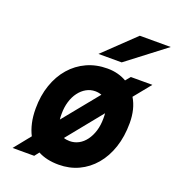

<svg xmlns="http://www.w3.org/2000/svg" viewBox="-134 -840 879 959"><g transform="rotate(20 305.0 -360.0)"><path d="M40 12 110.5 -75.5Q96.5 -102.5 88.8 -136.5Q81 -170.5 81 -213Q81 -281.5 100.8 -338.5Q120.5 -395.5 156.5 -436.8Q192.5 -478 241.8 -500.5Q291 -523 351 -523Q380 -523 405.8 -516.2Q431.5 -509.5 452.5 -497L474 -523H588.5L515.5 -433Q547.5 -380 547.5 -305Q547.5 -233 528 -174.8Q508.5 -116.5 473 -74.8Q437.5 -33 389.5 -10.5Q341.5 12 284 12Q251.5 12 223.8 5.8Q196 -0.5 174 -12.5L155 12ZM296 -117.5Q321 -117.5 343 -129.2Q365 -141 381.2 -163Q397.5 -185 406.8 -215Q416 -245 416 -281.5Q416 -289 415.8 -295.8Q415.5 -302.5 415 -309L264 -122.5Q271 -120 279 -118.8Q287 -117.5 296 -117.5ZM213.5 -202 366 -389.5Q358 -392.5 349.5 -394Q341 -395.5 332 -395.5Q306.5 -395.5 284.8 -383.2Q263 -371 246.5 -349Q230 -327 221 -297.2Q212 -267.5 212 -233Q212 -224.5 212.2 -216.8Q212.5 -209 213.5 -202ZM282.5 -576 445.5 -732H610L406 -576Z"/></g></svg>

Font: Overpass ExtraBold
Style: Italic
Weight: 800
Italic angle: -10°
Designer: Delve Withrington, Dave Bailey, Thomas Jockin
Foundry: Delve Fonts LLC
Version: Version 4.000